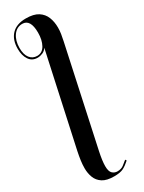

<svg xmlns="http://www.w3.org/2000/svg" viewBox="-265 -796 802 1066"><g transform="rotate(-30 136.5 -262.5)"><path d="M116 240Q68 240 42 223Q16 206 5.5 178.5Q-5 151 -5 119Q-5 95 -1.5 70Q2 45 8 16L136 -573Q126 -557 109.5 -550Q93 -543 77 -543Q42 -543 23.5 -570.5Q5 -598 5 -641Q5 -699 36.5 -732Q68 -765 128 -765Q178 -765 206 -747Q234 -729 246 -699Q258 -669 258 -632Q258 -612 255 -592.5Q252 -573 247 -550L112 76Q100 132 100 166Q100 200 113.5 212.5Q127 225 145 225Q169 225 184.5 213.5Q200 202 214 190L219 198Q196 219 175.5 229.5Q155 240 116 240ZM80 -553Q113 -553 130.5 -584.5Q148 -616 148 -663Q148 -749 96 -749Q60 -749 38 -718Q16 -687 16 -640Q16 -598 33.5 -575.5Q51 -553 80 -553Z"/></g></svg>

Font: Noto Serif Display ExtraCondensed SemiBold
Style: Italic
Weight: 600
Width: 2
Italic angle: -12°
Designer: Monotype Design Team
Foundry: Monotype Imaging Inc.
Version: Version 2.009